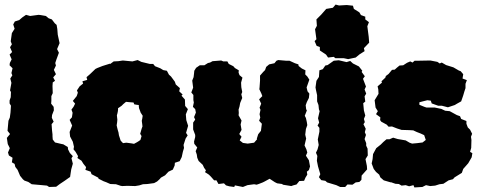

<svg xmlns="http://www.w3.org/2000/svg" viewBox="-20 -791 2097 841"><path d="M195 28 186 22 153 19 119 16 104 6 87 0 80 -6 68 -21 57 -47 47 -60 44 -73 32 -80 35 -100 19 -110 15 -123 23 -142 14 -160 10 -187 24 -204 13 -218 17 -262 23 -276 26 -298 28 -328 22 -338V-351L27 -365L28 -388L24 -395L30 -428L25 -447L34 -461L30 -471L35 -492L22 -505L23 -515L31 -531L22 -552L33 -563L24 -584L32 -597L27 -610L32 -646L44 -665L38 -684L45 -697L64 -703L78 -715L94 -726L112 -721L149 -726L158 -725L181 -721L193 -711L207 -706L220 -689L228 -682L231 -664L233 -639L241 -602L230 -576L238 -560L227 -530L222 -515L225 -504L216 -485L225 -466L213 -452L221 -437L211 -430L210 -414L211 -383L205 -370V-350L204 -337L215 -323L216 -308L208 -287L207 -275L215 -258L206 -247L208 -219L210 -202V-194L211 -180L221 -167L234 -164L251 -160L257 -159L277 -147L278 -137L286 -121L299 -107L293 -98L299 -74L292 -49L287 -16L263 1L242 15L226 27Z M516 24 509 23 488 16 463 15 445 7 434 3 412 -8 410 -13 381 -28 377 -39 354 -47 357 -59 345 -74 337 -87 319 -99 322 -107 311 -126 302 -137 304 -148 299 -170 287 -193 285 -213 296 -241 285 -266 295 -277 298 -297 293 -311 302 -323 309 -337 299 -349 316 -370 321 -385 317 -395 329 -413 344 -425 341 -435 362 -441 359 -453 374 -466 398 -489 406 -493 429 -502 461 -512 463 -511 478 -522 498 -523 518 -526 560 -522 583 -528 599 -520 636 -511H651L659 -501L682 -492L695 -484L711 -481L720 -464L729 -456L746 -433L750 -421L768 -405L765 -391L780 -377L775 -372L790 -355L791 -327L803 -313L794 -290L796 -265L804 -240L795 -209L802 -198L793 -184L784 -156L786 -143L781 -126L776 -103L767 -85L746 -78L745 -66L737 -48L718 -39L703 -23L685 -13L679 -6L668 4L655 11L626 15L606 16L590 21L572 24L538 23ZM567 -161 580 -168 588 -173 595 -178 598 -188 600 -195 594 -205 597 -215 598 -219 601 -229 604 -237 603 -247 602 -254 601 -262 603 -271 605 -284 596 -298 594 -304 589 -317 588 -326V-331L579 -332L568 -334L565 -342L552 -343L541 -344L532 -345L520 -335L513 -328L506 -323L497 -317V-310L496 -302L494 -293L492 -286L493 -276L494 -267L493 -255L491 -242L493 -233L496 -221L499 -211L501 -198L505 -186L508 -176L513 -170L519 -164L533 -166L541 -165L556 -163Z M1006 28 984 25 970 21 961 12 937 15 928 -1H918L904 -17L895 -26L878 -37L882 -45L874 -56L868 -69L850 -86L844 -100L842 -114L837 -129L844 -145L831 -161L830 -171L835 -191V-200L826 -224V-254L835 -267L830 -278L838 -298L835 -313L825 -323L829 -342L827 -353V-375L818 -386L826 -407L822 -438L828 -453L830 -470L831 -481L839 -494L855 -505H875L891 -515L900 -517L911 -523L949 -526L958 -522H976L982 -511L1002 -501L1009 -493L1026 -483L1025 -473L1029 -462L1042 -451L1036 -429L1037 -409L1041 -388L1037 -378L1041 -362L1032 -340L1029 -324L1025 -311L1026 -296L1025 -286L1038 -263L1034 -246L1038 -222L1028 -204L1038 -192L1030 -176L1044 -165L1065 -162L1093 -166L1106 -181L1105 -184L1111 -203L1123 -218L1127 -249L1115 -262L1120 -276L1117 -291L1121 -310L1117 -319L1124 -337L1115 -356L1129 -370L1125 -381L1116 -400L1117 -409L1119 -438V-460L1133 -476L1141 -484L1146 -498L1159 -509L1182 -514L1191 -525L1199 -528L1233 -525H1248L1272 -514L1287 -509L1288 -502L1302 -491L1318 -483L1317 -465L1326 -456L1335 -442L1323 -408L1327 -391L1335 -381L1333 -362L1324 -344L1319 -330L1321 -313L1324 -307L1315 -284L1320 -274L1324 -256L1326 -243L1320 -226L1317 -201L1321 -184L1317 -167L1314 -154L1322 -137L1326 -123L1320 -109L1333 -89L1338 -62L1333 -46L1324 -39L1326 -26L1318 -13L1312 1L1291 2L1279 17L1264 21L1256 24L1219 18L1216 15L1194 12L1184 7L1161 -8L1139 4L1131 8L1113 15L1104 18L1093 16L1064 20L1044 28L1009 21Z M1449 -536 1442 -542 1417 -539 1408 -552 1381 -570V-585L1367 -590L1358 -611L1366 -619L1360 -663L1368 -678L1366 -706L1387 -727L1409 -752L1438 -757L1450 -771L1465 -767L1499 -769L1526 -766L1530 -752L1554 -737L1561 -725L1580 -718V-706L1596 -694L1589 -676L1595 -630L1597 -604L1574 -580L1577 -567L1555 -553L1538 -539L1505 -532L1486 -536ZM1492 28H1470L1453 20L1413 8L1405 1L1387 -2L1377 -15L1383 -28L1373 -62L1368 -87L1370 -108L1364 -122L1371 -137L1376 -156L1372 -180L1379 -214V-231L1371 -241L1378 -254L1373 -273L1380 -304L1377 -312L1375 -331L1369 -347V-374L1364 -397L1362 -408L1366 -437L1377 -454L1379 -483L1394 -488L1405 -504L1415 -506L1442 -525L1464 -527L1498 -519L1514 -524L1526 -513L1552 -500L1567 -481L1564 -476L1578 -457L1570 -446L1583 -412L1577 -399L1584 -381L1577 -369L1580 -346L1571 -339L1574 -307L1580 -285L1574 -270L1578 -256L1572 -247L1582 -227L1578 -212L1583 -200L1577 -182L1584 -164V-153L1590 -140L1591 -110L1581 -94L1587 -64L1588 -49L1564 -22L1563 -3L1554 6L1538 8L1524 18L1502 17Z M1661 -1 1646 -14 1641 -26 1627 -38 1617 -51 1608 -75 1612 -94 1614 -116 1628 -142 1648 -158 1659 -169 1673 -181H1686L1702 -188L1722 -182L1757 -176L1774 -166L1785 -162L1807 -164L1831 -167L1845 -178L1838 -199L1823 -206L1805 -213L1790 -220L1772 -221L1739 -222L1720 -228L1697 -237L1682 -236L1674 -245L1650 -258L1645 -265L1646 -277L1627 -291L1635 -304L1625 -320L1621 -352L1638 -380L1637 -399L1634 -413L1653 -429L1651 -435L1668 -451L1670 -458L1682 -467L1697 -485L1709 -486L1719 -495L1730 -504L1746 -505L1763 -516L1777 -522L1787 -517L1796 -525H1812L1865 -526L1896 -520L1906 -513L1915 -517L1934 -506L1966 -496L1990 -482L1998 -479L2009 -466L2006 -447L2025 -440L2019 -424V-405L2014 -390L2009 -373L2007 -367L2000 -347L1982 -337L1972 -331L1942 -321L1915 -328H1899L1871 -338L1867 -350L1852 -352L1832 -347L1817 -343V-332L1839 -323L1848 -320H1884L1913 -314L1930 -306L1950 -304L1981 -287L1995 -282L2000 -270L2023 -261V-249L2029 -233L2039 -223L2048 -205L2043 -192L2045 -178L2044 -143L2039 -126L2049 -120L2046 -102L2031 -76L2009 -51L2003 -34L1992 -27L1971 -14L1964 -6L1945 -1L1922 14L1905 16L1886 22L1864 24L1846 20L1830 28L1795 30L1791 20L1772 25L1757 20L1739 22L1727 15L1712 14L1692 7V8Z"/></svg>

Font: Winky Rough Black
Style: Regular
Weight: 900
Designer: Simon Atzbach
Foundry: typofactur
Version: Version 1.206; ttfautohint (v1.8.4.7-5d5b)